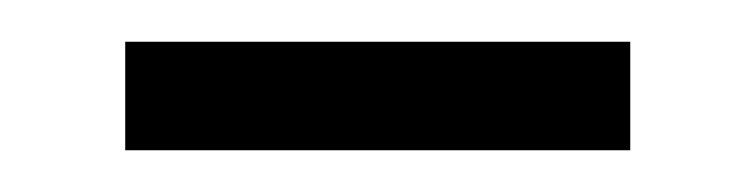

<svg xmlns="http://www.w3.org/2000/svg" viewBox="-20 -316 362 92"><path d="M40 -244V-296H282V-244Z"/></svg>

Font: Noto Sans Cherokee Light
Style: Regular
Weight: 300
Designer: Monotype Design Team
Foundry: Monotype Imaging Inc.
Version: Version 2.001; ttfautohint (v1.8.4.7-5d5b)